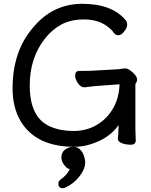

<svg xmlns="http://www.w3.org/2000/svg" viewBox="-20 -743 792 1007"><path d="M310 244Q286 244 286 220Q286 208 296 200Q331 176 346 144Q333 141 327 134Q302 110 302 83Q302 56 321.5 41.5Q341 27 365.5 27Q390 27 406.5 48Q423 69 427 105V106Q427 144 396 183Q365 222 322 241Q316 244 310 244ZM692 -7Q692 16 666 16Q640 16 619 8Q598 0 598 -16V-17L600 -34Q601 -52 602 -87Q555 -20 466 10Q418 27 371 27Q168 27 88 -108Q46 -179 46 -280Q46 -469 148 -592Q253 -723 411 -723Q569 -723 640 -636Q647 -627 647 -612.5Q647 -598 631.5 -578Q616 -558 600.5 -558Q585 -558 575 -573.5Q565 -589 538 -608Q491 -641 421 -641Q351 -641 302 -614.5Q253 -588 216 -541Q136 -440 136 -295Q136 -125 244 -79Q297 -56 365 -56Q433 -56 487 -87.5Q541 -119 573 -174.5Q605 -230 607 -301L500 -293Q479 -292 452 -288.5Q425 -285 424 -285H422Q403 -285 388.5 -307Q374 -329 374 -346Q374 -371 396 -371H410Q454 -371 479 -373L603 -380Q611 -381 620 -382.5Q629 -384 639 -384Q649 -384 664 -373Q699 -347 699 -326Q699 -315 694.5 -310Q690 -305 690 -298V-71L691 -35Q692 -17 692 -7Z"/></svg>

Font: LXGW ZhenKai
Style: Regular
Weight: 400
Designer: LXGW / Fontworks Inc.
Foundry: LXGW / Fontworks Inc.
Version: Version 0.800;June 8, 2025